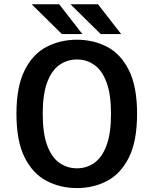

<svg xmlns="http://www.w3.org/2000/svg" viewBox="-20 -898 750 928"><path d="M352 11Q271.5 11 205 -23.8Q138.5 -58.5 99 -137.2Q59.5 -216 59.5 -348Q59.5 -479.5 99 -558.2Q138.5 -637 205 -671.5Q271.5 -706 352 -706Q432 -706 498 -671.5Q564 -637 603.2 -558.2Q642.5 -479.5 642.5 -348Q642.5 -216 603.2 -137.2Q564 -58.5 498 -23.8Q432 11 352 11ZM352 -84.5Q399 -84.5 436.2 -111Q473.5 -137.5 495 -195.5Q516.5 -253.5 516.5 -348Q516.5 -442 495 -499.8Q473.5 -557.5 436.2 -584Q399 -610.5 352 -610.5Q304.5 -610.5 267 -584Q229.5 -557.5 208 -499.8Q186.5 -442 186.5 -348Q186.5 -253.5 208 -195.5Q229.5 -137.5 267 -111Q304.5 -84.5 352 -84.5ZM565.5 -733.5H466.5L320.5 -877.5H453.5ZM378 -733.5H279L133 -877.5H266Z"/></svg>

Font: League Mono Medium
Style: Regular
Weight: 500
Width: 6
Designer: Tyler Finck
Foundry: The League of Moveable Type / Tyler Finck
Version: Version 2.300;RELEASE